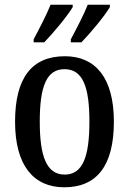

<svg xmlns="http://www.w3.org/2000/svg" viewBox="-20 -786 549 816"><path d="M281 -619V-606H326C365 -646 427 -721 447 -756V-766H353C335 -721 307 -668 281 -619ZM123 -619V-606H168C207 -646 269 -721 289 -756V-766H195C177 -721 149 -668 123 -619ZM253 10C391 10 464 -81 464 -269C464 -456 385 -547 256 -547C116 -547 44 -456 44 -269C44 -81 124 10 253 10ZM255 -44C178 -44 149 -121 149 -269C149 -417 177 -492 254 -492C332 -492 360 -417 360 -269C360 -121 332 -44 255 -44Z"/></svg>

Font: Noto Serif Condensed Medium
Style: Regular
Weight: 500
Width: 3
Designer: Monotype Design Team
Foundry: Monotype Imaging Inc.
Version: Version 2.015